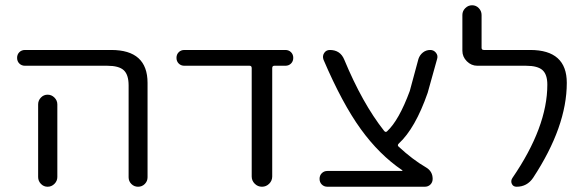

<svg xmlns="http://www.w3.org/2000/svg" viewBox="-20 -710 2220 730"><path d="M125 -313Q125 -328 135.5 -339Q146 -350 161 -350Q176 -350 187 -339Q198 -328 198 -313V-73V-37Q198 -22 187 -11Q176 0 161 0Q146 0 135.5 -11Q125 -22 125 -37V-73ZM75 -460Q62 -460 53.5 -468.5Q45 -477 45 -490Q45 -503 53.5 -511.5Q62 -520 75 -520H403Q541 -520 541 -395V-36Q541 -21 530.5 -10.5Q520 0 505 0Q490 0 479.5 -10.5Q469 -21 469 -36V-385Q469 -426 450.5 -443Q432 -460 388 -460Z M681 -460Q668 -460 659.5 -468.5Q651 -477 651 -490Q651 -503 659.5 -511.5Q668 -520 681 -520H1065Q1078 -520 1086.5 -511.5Q1095 -503 1095 -490Q1095 -477 1086.5 -468.5Q1078 -460 1065 -460H1023Q1015 -460 1015 -451V-39Q1015 -23 1003.5 -11.5Q992 0 976 0Q960 0 948.5 -11.5Q937 -23 937 -39V-451Q937 -460 929 -460Z M1225 0Q1212 0 1203.5 -8.5Q1195 -17 1195 -30Q1195 -43 1203.5 -51.5Q1212 -60 1225 -60H1509Q1510 -60 1510 -61Q1510 -63 1509 -63Q1422 -122 1351.5 -219.5Q1281 -317 1210 -483Q1205 -497 1212.5 -508.5Q1220 -520 1234 -520Q1274 -520 1289 -483Q1358 -317 1440 -213Q1446 -205 1452 -211Q1497 -253 1538 -364L1571 -486Q1576 -501 1588 -510.5Q1600 -520 1616 -520Q1629 -520 1637.5 -509.5Q1646 -499 1642 -486L1606 -357Q1559 -222 1496 -164Q1490 -158 1495 -153Q1549 -103 1599 -74Q1625 -59 1625 -30Q1625 -17 1616.5 -8.5Q1608 0 1595 0Z M1795 -460Q1772 -460 1755 -477Q1738 -494 1738 -517V-653Q1738 -668 1749 -679Q1760 -690 1775 -690Q1790 -690 1800.5 -679Q1811 -668 1811 -653V-528Q1811 -520 1820 -520H1996Q2135 -520 2135 -395Q2135 -229 2007 -34Q1984 0 1944 0Q1931 0 1926 -11Q1921 -22 1928 -33Q2061 -227 2061 -388Q2061 -427 2042.5 -443.5Q2024 -460 1980 -460Z"/></svg>

Font: Rounded Mplus 1c
Style: Regular
Weight: 400
Version: Version 1.059.20150529